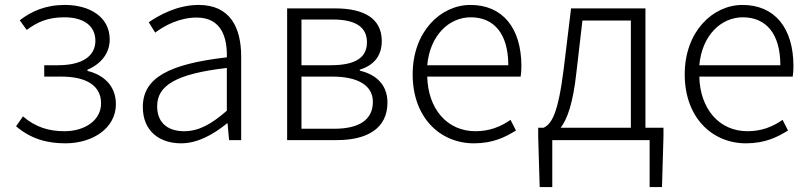

<svg xmlns="http://www.w3.org/2000/svg" viewBox="-20 -567 3273 777"><path d="M245 13C357 13 449 -50 449 -145C449 -223 396 -265 334 -280V-285C389 -308 424 -352 424 -407C424 -500 341 -547 243 -547C163 -547 107 -521 60 -485L88 -446C132 -478 173 -497 241 -497C312 -497 366 -467 366 -402C366 -341 315 -303 214 -303H159V-257H228C330 -257 389 -220 389 -149C389 -79 322 -36 241 -36C180 -36 125 -51 73 -96L45 -56C105 -5 170 13 245 13Z M713 13C781 13 845 -24 899 -68H901L907 0H956V-338C956 -456 911 -547 784 -547C697 -547 623 -505 582 -477L608 -435C645 -463 706 -496 776 -496C877 -496 900 -414 898 -335C663 -308 558 -252 558 -134C558 -35 627 13 713 13ZM725 -36C666 -36 616 -64 616 -137C616 -219 688 -268 898 -292V-119C835 -64 784 -36 725 -36Z M1142 0H1343C1467 0 1548 -48 1548 -152C1548 -231 1493 -268 1436 -281V-285C1487 -301 1525 -335 1525 -401C1525 -493 1452 -533 1337 -533H1142ZM1200 -303V-488H1327C1424 -488 1465 -454 1465 -396C1465 -338 1425 -303 1318 -303ZM1200 -46V-257H1325C1432 -257 1489 -219 1489 -155C1489 -84 1436 -46 1333 -46Z M1898 13C1975 13 2025 -12 2068 -39L2046 -82C2006 -54 1961 -36 1904 -36C1789 -36 1712 -127 1709 -257H2087C2089 -270 2090 -284 2090 -299C2090 -455 2013 -547 1884 -547C1763 -547 1650 -439 1650 -266C1650 -91 1761 13 1898 13ZM1709 -303C1720 -425 1798 -497 1885 -497C1978 -497 2037 -432 2037 -303Z M2337 -484H2533V-50H2249C2275 -84 2299 -147 2313 -277ZM2592 -50V-533H2291L2261 -286C2238 -104 2212 -66 2180 -50H2158V-15L2164 190H2215V0H2609V190H2659L2665 -15V-50Z M2999 13C3076 13 3126 -12 3169 -39L3147 -82C3107 -54 3062 -36 3005 -36C2890 -36 2813 -127 2810 -257H3188C3190 -270 3191 -284 3191 -299C3191 -455 3114 -547 2985 -547C2864 -547 2751 -439 2751 -266C2751 -91 2862 13 2999 13ZM2810 -303C2821 -425 2899 -497 2986 -497C3079 -497 3138 -432 3138 -303Z"/></svg>

Font: Noto Sans JP Light
Style: Regular
Weight: 300
Designer: Ryoko NISHIZUKA (kana & ideographs); Paul D. Hunt (Latin, Greek & Cyrillic); Wenlong ZHANG (bopomofo); Sandoll Communica
Foundry: Adobe Systems Incorporated
Version: Version 1.004;PS 1.004;hotconv 1.0.82;makeotf.lib2.5.63406